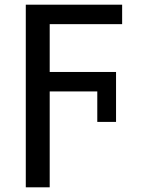

<svg xmlns="http://www.w3.org/2000/svg" viewBox="-20 -559 603 819"><path d="M90 240H192V-169H395V-39H475V-252H192V-456H501V-539H90Z"/></svg>

Font: Noto Sans Mono SemiCondensed Medium
Style: Regular
Weight: 500
Width: 4
Designer: Monotype Design Team
Foundry: Monotype Imaging Inc.
Version: Version 2.014